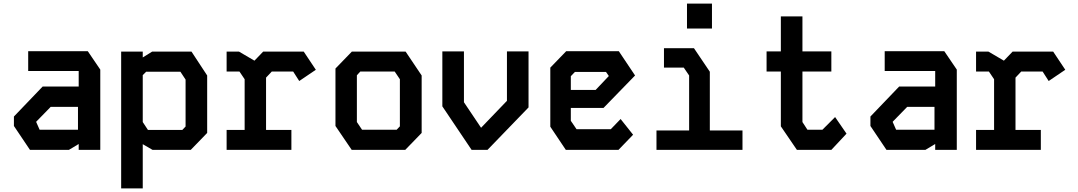

<svg xmlns="http://www.w3.org/2000/svg" viewBox="-20 -840 6040 1076"><path d="M138 -553V-442H421V-355H219L58 -187V-134L148 0H366L421 -33V0H542V-450L472 -553ZM183 -156V-158L264 -241H417V-113H202Z M833 -551 780 -518V-551H659V216H780V-32L835 0H1049L1141 -95V-417L1053 -551ZM780 -156V-419L799 -438H991L1020 -394V-131L1002 -112H809Z M1250 -551V-439H1322L1351 -396V-112H1250V0H1613V-112H1471V-405L1503 -439H1623L1657 -386L1750 -449L1682 -551H1455L1406 -500L1319 -551Z M1952 -551H2253L2343 -417V-95L2251 0H1951L1860 -134V-456ZM1980 -156 2009 -113H2203L2221 -132V-396L2192 -439H1999L1980 -418Z M2821 -552V-275L2676 -124L2580 -267V-552H2459V-244L2623 0H2712L2942 -238V-552Z M3153 -553 3064 -461V-130L3151 0H3446L3528 -85L3458 -173L3403 -116H3211L3179 -163V-235H3362L3539 -417L3448 -553ZM3179 -413 3202 -437H3376L3392 -414L3318 -336H3179Z M3701 -570V-461H3812L3842 -417V-109H3659V0H4141V-109H3958V-438L3869 -570ZM3830 -680V-820H3970V-680Z M4356 -748H4477V-552H4639V-439H4477V-156L4505 -113H4589L4660 -184L4724 -91L4639 0H4446L4356 -132V-439H4276V-552H4356Z M4938 -553V-442H5221V-355H5019L4858 -187V-134L4948 0H5166L5221 -33V0H5342V-450L5272 -553ZM4983 -156V-158L5064 -241H5217V-113H5002Z M5450 -551V-439H5522L5551 -396V-112H5450V0H5813V-112H5671V-405L5703 -439H5823L5857 -386L5950 -449L5882 -551H5655L5606 -500L5519 -551Z"/></svg>

Font: Kode Mono
Style: Bold
Weight: 700
Monospace: yes
Designer: Isa Ozler
Foundry: Kadena LLC
Version: Version 1.206;gftools[0.9.28]